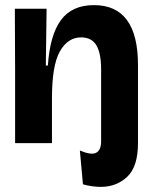

<svg xmlns="http://www.w3.org/2000/svg" viewBox="-20 -559 593 750"><path d="M39 0V-286L38 -525H162L159 -303H167Q175 -422 218 -480.5Q261 -539 347 -539Q519 -539 519 -305V0Q519 92 477 131.5Q435 171 374 171Q340 171 304 161L292 29Q337 48 356 37.5Q375 27 375 -7V-288Q375 -351 356.5 -382Q338 -413 297 -413Q245 -413 214 -358.5Q183 -304 183 -176V0Z"/></svg>

Font: Bricolage Grotesque 96pt Bricolage Grotesque 48pt Regular
Style: Bold
Weight: 700
Designer: Mathieu Triay
Foundry: Atelier Triay
Version: Version 1.001; ttfautohint (v1.8.4.7-5d5b);gftools[0.9.33.de